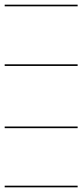

<svg xmlns="http://www.w3.org/2000/svg" viewBox="-20 -562 352 821"><path d="M312 -280H0V-287H312ZM312 -14H0V-21H312ZM312 239H0V232H312ZM312 -535H0V-542H312Z"/></svg>

Font: Gruenewald VA 1. Klasse
Style: Regular
Weight: 400
Designer: Peter Wiegel
Foundry: Peter Wiegel, nach dem Schriftentwurf von Dr. H. Gr¸newald
Version: Version 0.007